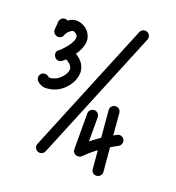

<svg xmlns="http://www.w3.org/2000/svg" viewBox="-93 -681 951 1039"><g transform="rotate(-10 382.5 -161.5)"><path d="M336 -593Q346 -586 348.5 -574Q351 -562 344 -551Q338 -542 331.5 -533Q325 -524 319 -514Q312 -504 300 -501.5Q288 -499 277 -506Q267 -513 264.5 -525.5Q262 -538 269 -548Q275 -557 281.5 -566Q288 -575 294 -585Q301 -595 313 -597.5Q325 -600 336 -593ZM271 -512Q263 -522 264.5 -534.5Q266 -547 275 -555Q310 -582 356 -583Q390 -584 414.5 -557Q439 -530 439 -496Q439 -463 417.5 -439.5Q396 -416 365 -401Q334 -386 306 -379Q299 -377 291 -375Q283 -373 275 -373Q260 -373 252.5 -382.5Q245 -392 245 -403Q245 -415 252.5 -424Q260 -433 275 -433Q280 -433 286.5 -435Q293 -437 299 -437Q322 -437 339.5 -421Q357 -405 366.5 -382Q376 -359 376 -338Q376 -303 354 -277.5Q332 -252 300 -238.5Q268 -225 236 -225Q206 -225 174 -239Q142 -253 132 -286Q129 -298 135 -308.5Q141 -319 153 -323Q164 -326 175 -320Q186 -314 190 -302Q193 -293 210.5 -289Q228 -285 236 -285Q250 -285 269 -291Q288 -297 302 -308.5Q316 -320 316 -338Q316 -346 310 -361.5Q304 -377 299 -377Q293 -377 287 -375Q281 -373 275 -373Q261 -373 253 -382.5Q245 -392 245 -403Q245 -415 252.5 -424Q260 -433 275 -433Q276 -433 282 -434.5Q288 -436 291 -437Q303 -440 324 -448Q345 -456 362 -468.5Q379 -481 379 -496Q379 -504 372.5 -514Q366 -524 357 -523Q332 -523 313 -508Q303 -500 290.5 -501.5Q278 -503 271 -512ZM753 -406Q591 -281 429 -156Q267 -31 105 94Q96 101 83.5 99.5Q71 98 63 88Q56 78 57.5 66Q59 54 69 46Q231 -79 393 -204Q555 -329 717 -454Q727 -461 739 -459.5Q751 -458 759 -448Q766 -438 764.5 -426Q763 -414 753 -406ZM520 -81Q531 -76 535.5 -64.5Q540 -53 534 -41Q499 33 464 108Q429 183 394 258Q389 269 377 273Q365 277 354 272Q343 267 338.5 255.5Q334 244 340 232Q375 157 410 82.5Q445 8 480 -67Q485 -78 497 -82.5Q509 -87 520 -81ZM404 -80Q415 -74 418 -62Q421 -50 415 -39Q389 6 363.5 50.5Q338 95 312 140Q307 148 298 143Q289 138 281 129Q274 119 271.5 109Q269 99 278 96Q335 81 388.5 76Q442 71 502 73Q514 73 522.5 82Q531 91 531 104Q531 116 521.5 124.5Q512 133 500 133Q445 131 395.5 135.5Q346 140 294 154Q285 156 277 152.5Q269 149 263 143Q258 136 256.5 127Q255 118 260 110Q286 65 311.5 20.5Q337 -24 363 -69Q369 -80 381 -83Q393 -86 404 -80Z"/></g></svg>

Font: FRB American Cursive Guidelines Arrows
Style: Bold Italic
Weight: 700
Italic angle: -25°
Version: Version 2.0;Modular Font Editor K font №1